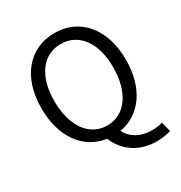

<svg xmlns="http://www.w3.org/2000/svg" viewBox="-210 -897 1163 1232"><g transform="rotate(-30 371.0 -281.5)"><path d="M153 -369C153 -553 239 -666 371 -666C502 -666 589 -553 589 -369C589 -182 502 -63 371 -63C239 -63 153 -182 153 -369ZM682 96C663 102 638 107 605 107C525 107 458 74 425 9C580 -18 684 -158 684 -369C684 -604 555 -747 371 -747C187 -747 58 -604 58 -369C58 -154 166 -12 326 10C367 111 460 184 595 184C639 184 678 176 700 168Z"/></g></svg>

Font: Source Han Sans CN Regular
Style: Regular
Weight: 400
Designer: Ryoko NISHIZUKA (kana & ideographs); Paul D. Hunt (Latin, Greek & Cyrillic); Wenlong ZHANG (bopomofo); Sandoll Communica
Foundry: Adobe Systems Incorporated
Version: Version 1.004;PS 1.004;hotconv 1.0.82;makeotf.lib2.5.63406